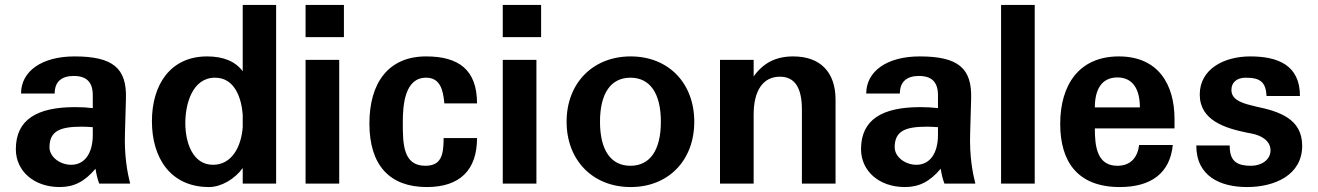

<svg xmlns="http://www.w3.org/2000/svg" viewBox="-20 -742 5327 776"><path d="M355 -197C355 -122 322 -76 268 -76C222 -76 180 -108 180 -147C180 -215 227 -230 311 -230C326 -230 340 -229 355 -228ZM44 -139C44 -51 117 14 221 14C279 14 322 -8 366 -60C370 -35 374 -19 381 0H506C495 -43 482 -112 485 -202L489 -343C493 -467 436 -514 281 -514C149 -514 65 -454 65 -364H201C201 -411 228 -435 278 -435C330 -435 355 -410 355 -357V-305C330 -308 310 -309 283 -309C130 -309 44 -259 44 -139Z M961 -228C955 -149 917 -76 841 -76C758 -76 729 -167 729 -245C729 -321 757 -428 849 -428C931 -428 956 -342 961 -279ZM1096 0V-722H961V-454C931 -494 883 -514 817 -514C669 -514 594 -400 594 -252C594 -104 669 14 825 14C874 14 930 -19 961 -63V0Z M1351 0V-500H1215V0ZM1215 -592H1370V-722H1215Z M1473 -243C1473 -75 1554 14 1705 14C1839 14 1908 -55 1908 -184H1773C1773 -115 1763 -72 1699 -72C1609 -72 1608 -160 1608 -248C1608 -321 1617 -428 1702 -428C1759 -428 1771 -379 1776 -324H1908C1908 -461 1833 -514 1702 -514C1549 -514 1473 -406 1473 -243Z M2148 0V-500H2012V0ZM2012 -592H2167V-722H2012Z M2270 -250C2270 -94 2376 14 2529 14C2681 14 2786 -93 2786 -250C2786 -406 2682 -514 2529 -514C2376 -514 2270 -406 2270 -250ZM2405 -250C2405 -365 2449 -428 2528 -428C2607 -428 2651 -365 2651 -250C2651 -135 2607 -72 2528 -72C2449 -72 2405 -135 2405 -250Z M3026 -279C3026 -376 3064 -432 3132 -432C3192 -432 3221 -388 3221 -299V0H3357V-339C3357 -451 3295 -514 3186 -514C3116 -514 3065 -488 3026 -433V-500H2890V0H3026Z M3771 -197C3771 -122 3738 -76 3684 -76C3638 -76 3596 -108 3596 -147C3596 -215 3643 -230 3727 -230C3742 -230 3756 -229 3771 -228ZM3460 -139C3460 -51 3533 14 3637 14C3695 14 3738 -8 3782 -60C3786 -35 3790 -19 3797 0H3922C3911 -43 3898 -112 3901 -202L3905 -343C3909 -467 3852 -514 3697 -514C3565 -514 3481 -454 3481 -364H3617C3617 -411 3644 -435 3694 -435C3746 -435 3771 -410 3771 -357V-305C3746 -308 3726 -309 3699 -309C3546 -309 3460 -259 3460 -139Z M4026 0H4162V-722H4026Z M4265 -241C4265 -89 4335 14 4506 14C4633 14 4709 -43 4720 -156H4584C4578 -108 4552 -72 4496 -72C4413 -72 4405 -152 4405 -223H4727V-261C4727 -401 4661 -514 4502 -514C4342 -514 4265 -400 4265 -241ZM4405 -308C4405 -375 4429 -429 4496 -429C4563 -429 4587 -375 4587 -308Z M4815 -154C4815 -29 4913 14 5020 14C5133 14 5243 -35 5243 -153C5243 -263 5148 -292 5058 -311L5042 -315C4985 -328 4957 -345 4957 -379C4957 -409 4979 -428 5015 -428C5075 -428 5096 -409 5099 -354H5234C5234 -480 5143 -514 5033 -514C4927 -514 4829 -463 4829 -360C4829 -255 4932 -224 5019 -206L5040 -202C5075 -195 5115 -175 5115 -134C5115 -96 5078 -72 5037 -72C4973 -72 4950 -95 4950 -154Z"/></svg>

Font: Perun
Style: Bold
Weight: 700
Foundry: Copyright (c) Stefan Peev, Context Ltd, 2016
Version: Version 1.089